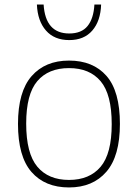

<svg xmlns="http://www.w3.org/2000/svg" viewBox="-20 -814 606 843"><path d="M59 -270Q59 -411.5 118.8 -479.8Q178.5 -548 283 -548Q388.5 -548 447.5 -480.8Q506.5 -413.5 506.5 -270Q506.5 -128.5 447 -59.8Q387.5 9 283 9Q177.5 9 118.2 -59Q59 -127 59 -270ZM470.5 -269Q470.5 -399.5 422 -457.2Q373.5 -515 283 -515Q192.5 -515 143.8 -457.8Q95 -400.5 95 -271.5Q95 -140.5 143.8 -82.2Q192.5 -24 283 -24Q373 -24 421.8 -81.8Q470.5 -139.5 470.5 -269ZM142 -794H171.5Q179.5 -667 284 -667Q338 -667 364.5 -699.8Q391 -732.5 394.5 -794H424Q421.5 -721.5 385.2 -679.8Q349 -638 284 -638Q218.5 -638 181.8 -680Q145 -722 142 -794Z"/></svg>

Font: Encode Sans Semi Expanded Thin
Style: Regular
Weight: 250
Width: 6
Designer: Multiple Designers
Foundry: Impallari Type
Version: Version 2.000